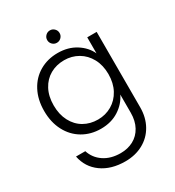

<svg xmlns="http://www.w3.org/2000/svg" viewBox="-225 -836 1126 1235"><g transform="rotate(-30 337.5 -218.5)"><path d="M525 -427V-546H595V14Q595 89 562.5 147Q530 205 472 236.5Q414 268 340 268Q235 268 165.5 218Q96 168 79 82H148Q166 139 216.5 173Q267 207 340 207Q393 207 435 184.5Q477 162 501 118Q525 74 525 14V-121Q499 -65 442.5 -28.5Q386 8 309 8Q234 8 174.5 -27Q115 -62 81.5 -126Q48 -190 48 -274Q48 -358 81.5 -421.5Q115 -485 174.5 -519.5Q234 -554 309 -554Q386 -554 443 -518Q500 -482 525 -427ZM322 -493Q264 -493 218 -467Q172 -441 145.5 -391.5Q119 -342 119 -274Q119 -207 145.5 -156.5Q172 -106 218 -79.5Q264 -53 322 -53Q378 -53 424.5 -80Q471 -107 498 -157Q525 -207 525 -273Q525 -339 498 -389Q471 -439 424.5 -466Q378 -493 322 -493ZM293 -659Q293 -678 306.5 -691.5Q320 -705 339 -705Q358 -705 371.5 -691.5Q385 -678 385 -659Q385 -640 371.5 -626.5Q358 -613 339 -613Q320 -613 306.5 -626.5Q293 -640 293 -659Z"/></g></svg>

Font: Poppins-tnum Light
Style: Regular
Weight: 300
Designer: Ninad Kale (Devanagari), Jonny Pinhorn (Latin)
Foundry: Indian Type Foundry
Version: Version 4.004